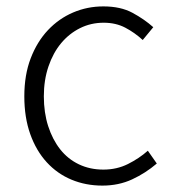

<svg xmlns="http://www.w3.org/2000/svg" viewBox="-20 -567 539 600"><path d="M300 13Q248 13 203.5 -5.5Q159 -24 126 -60Q93 -96 74.5 -148Q56 -200 56 -266Q56 -333 76 -385Q96 -437 130 -473Q164 -509 208.5 -528Q253 -547 303 -547Q357 -547 394 -527Q431 -507 459 -482L426 -442Q401 -465 371.5 -480.5Q342 -496 304 -496Q264 -496 230 -479Q196 -462 171 -432Q146 -402 131.5 -359.5Q117 -317 117 -266Q117 -215 130.5 -173Q144 -131 168 -100.5Q192 -70 226.5 -53.5Q261 -37 303 -37Q345 -37 380 -54.5Q415 -72 442 -96L470 -56Q435 -26 393 -6.5Q351 13 300 13Z"/></svg>

Font: SpoqaHanSans-Light
Style: Regular
Weight: 300
Designer: [Spoqa Han Sans] Dong-huui Kim \uAE40 \uB3D9 \uD718  Younghwa Kang \uAC15 \uC601 \uD654  [Noto Sans] Ryoko NISHIZUKA \u8
Foundry: Spoqa (http://www.spoqa-han-sans.com)
Version: Version 2.000